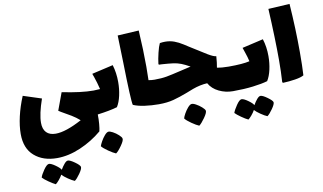

<svg xmlns="http://www.w3.org/2000/svg" viewBox="-108 -883 2861 1700"><g transform="rotate(-10 1322.0 -32.5)"><path d="M317 348Q192 348 114 280Q36 212 36 83Q36 11 55.5 -74Q75 -159 112 -248L276 -195Q230 -63 230 16Q230 73 259 103Q288 133 343 133Q433 133 580 54Q547 25 508.5 1.5Q470 -22 421 -49L399 -63L457 -220Q627 -185 738 -185Q757 -185 797 -188Q783 -247 762 -307Q759 -315 756.5 -321Q754 -327 753 -333L944 -377Q966 -305 966 -222Q966 -159 953 -100.5Q940 -42 916 -4Q848 16 738 30Q739 74 735.5 115Q732 156 726 180Q637 255 528.5 301.5Q420 348 317 348ZM917 277Q922 294 890.5 339Q859 384 838 398Q813 388 772.5 360Q732 332 716 312Q720 297 735 270Q750 243 769 221Q788 199 802 197Q815 194 842 208.5Q869 223 892 244Q915 265 917 277ZM511 461Q513 479 484.5 519.5Q456 560 436 574Q413 565 378.5 541.5Q344 518 327 499Q315 521 296 543.5Q277 566 265 574Q242 563 205 537.5Q168 512 152 494Q159 469 188 427.5Q217 386 236 386Q255 386 293 413Q331 440 339 457Q356 428 374 407Q392 386 406 386Q425 386 466 415Q507 444 511 461Z M1319 -76Q1319 -19 1312 8Q1305 35 1287 35Q1222 35 1160.5 26.5Q1099 18 1058 0Q1047 -42 1040 -386L1033 -628L1224 -639Q1235 -461 1235 -312Q1235 -267 1233 -191Q1262 -186 1287 -186Q1306 -186 1312.5 -159Q1319 -132 1319 -76Z M1986 -76Q1986 -19 1978.5 8Q1971 35 1953 35Q1887 35 1828 6.5Q1769 -22 1740 -74Q1677 -71 1608 -46Q1576 -34 1549 -23Q1476 5 1419 20Q1362 35 1287 35Q1269 35 1262 8Q1255 -19 1255 -76Q1255 -132 1261.5 -159Q1268 -186 1287 -186Q1351 -186 1397 -194.5Q1443 -203 1518 -221L1548 -228L1621 -245Q1576 -270 1545 -282Q1512 -295 1474 -300Q1436 -305 1375 -309L1349 -310L1344 -315Q1349 -360 1362.5 -415.5Q1376 -471 1389 -497Q1414 -501 1436 -501Q1480 -501 1518 -487Q1556 -473 1595 -448L1637 -421Q1737 -357 1788 -326.5Q1839 -296 1861 -296Q1857 -236 1849 -195Q1893 -186 1953 -186Q1972 -186 1979 -159Q1986 -132 1986 -76ZM1485 198Q1488 183 1503 156Q1518 129 1537 107Q1556 85 1570 83Q1583 80 1610 94.5Q1637 109 1660 129.5Q1683 150 1686 162Q1690 180 1658.5 224.5Q1627 269 1606 284Q1581 274 1540.5 246Q1500 218 1485 198Z M2316 -217Q2316 -154 2303 -96Q2290 -38 2266 0Q2216 15 2134 25Q2052 35 1954 35Q1936 35 1929 8Q1922 -19 1922 -76Q1922 -132 1928.5 -159Q1935 -186 1954 -186Q2081 -186 2142 -201Q2133 -241 2119 -280.5Q2105 -320 2103 -328L2293 -372Q2316 -301 2316 -217ZM2215 306Q2192 297 2157.5 273.5Q2123 250 2106 231Q2094 253 2075 275.5Q2056 298 2044 306Q2021 296 1984 270Q1947 244 1931 227Q1939 202 1967.5 160Q1996 118 2015 118Q2034 118 2072 145Q2110 172 2118 190Q2135 160 2153 139Q2171 118 2185 118Q2204 118 2245 147.5Q2286 177 2290 193Q2292 211 2263.5 251.5Q2235 292 2215 306Z M2396 33Q2402 -63 2402 -165Q2402 -357 2388 -628L2580 -639Q2596 -410 2596 -205Q2596 -76 2591 5Q2566 20 2511.5 28.5Q2457 37 2403 39Z"/></g></svg>

Font: Lalezar
Style: Bold
Weight: 700
Designer: Borna Izadpanah
Foundry: Borna Izadpanah
Version: Version 1.003;January 24, 2021;FontCreator 13.0.0.2683 64-bi